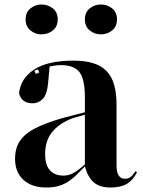

<svg xmlns="http://www.w3.org/2000/svg" viewBox="-20 -826 639 855"><path d="M537 -30Q551 -30 561 -37.5Q571 -45 584 -64L590 -59Q572 -23 544.5 -7Q517 9 472 9Q424 9 397.5 -14Q371 -37 358 -85Q335 -61 316 -43Q297 -25 277.5 -13.5Q258 -2 236 3.5Q214 9 185 9Q122 9 84.5 -25Q47 -59 47 -119Q47 -151 57 -176.5Q67 -202 90.5 -223.5Q114 -245 154 -263Q194 -281 254 -299Q275 -305 301 -311.5Q327 -318 358 -326V-393Q358 -472 334.5 -504Q311 -536 250 -536Q239 -536 228 -534.5Q217 -533 201 -530L194 -454Q189 -404 170 -385Q151 -366 126 -366Q76 -366 65 -410Q71 -476 131.5 -516Q192 -556 307 -556Q359 -556 395.5 -544.5Q432 -533 455 -509Q478 -485 488.5 -447.5Q499 -410 499 -357V-88Q499 -30 537 -30ZM133 -511 139 -497 155 -503 149 -517ZM263 -44Q286 -44 307 -55.5Q328 -67 358 -94V-315Q333 -308 317 -303.5Q301 -299 292 -295Q238 -272 209.5 -234.5Q181 -197 181 -139Q181 -91 202.5 -67.5Q224 -44 263 -44ZM237 -740Q237 -708 215.5 -690.5Q194 -673 164 -673Q137 -673 115.5 -690.5Q94 -708 94 -740Q94 -771 115.5 -788.5Q137 -806 164 -806Q194 -806 215.5 -788.5Q237 -771 237 -740ZM501 -740Q501 -708 479.5 -690.5Q458 -673 429 -673Q401 -673 379.5 -690.5Q358 -708 358 -740Q358 -771 379.5 -788.5Q401 -806 429 -806Q458 -806 479.5 -788.5Q501 -771 501 -740Z"/></svg>

Font: XinYuGongZhangJiaSongA
Style: Regular
Weight: 900
Designer: XinYuGong
Foundry: Adobe Systems Incorporated
Version: Version 1.00